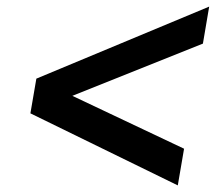

<svg xmlns="http://www.w3.org/2000/svg" viewBox="-20 -636 658 581"><path d="M613 -616 90 -398 72 -293 518 -75 537 -186 199 -346 594 -504Z"/></svg>

Font: Geom Medium
Style: Italic
Weight: 500
Italic angle: -10°
Version: Version 1.102